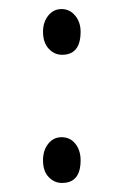

<svg xmlns="http://www.w3.org/2000/svg" viewBox="-20 -394 274 424"><path d="M117 -273Q100 -273 87.5 -286.5Q75 -300 75 -324Q75 -345 86.5 -359.5Q98 -374 116 -374Q134 -374 146 -359.5Q158 -345 158 -324Q158 -273 117 -273ZM117 10Q100 10 87.5 -3Q75 -16 75 -40Q75 -62 86.5 -76.5Q98 -91 116 -91Q135 -91 146.5 -76.5Q158 -62 158 -40Q158 10 117 10Z"/></svg>

Font: Hoogli Light
Style: Regular
Weight: 300
Designer: Anand Singh Naorem
Foundry: Brand New Type
Version: Version 1.00 b007